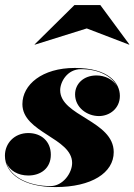

<svg xmlns="http://www.w3.org/2000/svg" viewBox="-20 -750 546 780"><path d="M332.5 -634.5 504.5 -568.5 505.5 -569.5 387.5 -729.5H282.5L120.5 -569.5L121.5 -568.5ZM442 -132C442 -260 224.5 -278.5 224.5 -383.5C224.5 -417 253 -469 309 -469C380.5 -469 433.5 -441 454.5 -401C438.5 -427.5 406.5 -443.5 372 -443.5C319.5 -443.5 285 -409.5 285 -366.5C285 -314 332.5 -278.5 382 -278.5C425.5 -278.5 467 -309.5 467 -360.5C467 -412.5 422 -474 284 -474C151 -474 71 -406 71 -327C71 -211 273 -190 273 -88C273 -47 235.5 6 185 6C101 6 23.5 -28.5 5.5 -90C18 -56.5 54 -37 95 -37C145 -37 186.5 -66 186.5 -121.5C186.5 -176 147.5 -209.5 95 -209.5C38.5 -209.5 0 -168 0 -117.5C0 -43 76.5 10 205.5 10C352 10 442 -48 442 -132Z"/></svg>

Font: Bodoni* 96pt Fatface
Style: Italic
Weight: 900
Italic angle: -13°
Version: Version 2.3